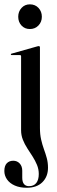

<svg xmlns="http://www.w3.org/2000/svg" viewBox="-28 -660 270 906"><path d="M160.5 -56.5Q160.5 -26 166 -1.8Q171.5 22.5 179.2 43.8Q187 65 192.8 86.2Q198.5 107.5 198.5 131.5Q198.5 173.5 172 199.8Q145.5 226 98.5 226Q65.5 226 41.8 215.5Q18 205 5.2 186.8Q-7.5 168.5 -7.5 147Q-7.5 122.5 4 110.5Q15.5 98.5 34.5 98.5Q53 98.5 65 111.5Q77 124.5 77 145.5V178.5Q77 198.5 85.2 208.5Q93.5 218.5 108.5 218.5Q131.5 218.5 143.2 203.5Q155 188.5 155 161Q155 138.5 146.5 118Q138 97.5 125.8 78.5Q113.5 59.5 100.8 39.8Q88 20 79.8 -1Q71.5 -22 71.5 -45.5V-394Q71.5 -397.5 70 -398.8Q68.5 -400 65.5 -400H27Q25 -400.5 24 -401.2Q23 -402 23 -403.5Q23 -405 24 -405.8Q25 -406.5 27 -407L145.5 -440.5Q149.5 -441.5 151.2 -442Q153 -442.5 155.5 -442.5Q157.5 -442.5 159 -440.8Q160.5 -439 160.5 -436ZM113 -523Q88.5 -523 73.2 -539.8Q58 -556.5 58 -581Q58 -605.5 73.5 -622.5Q89 -639.5 113 -639.5Q138 -639.5 153.8 -622.5Q169.5 -605.5 169.5 -581Q169.5 -556.5 153.5 -539.8Q137.5 -523 113 -523Z"/></svg>

Font: Fraunces 120pt
Style: Regular
Weight: 400
Version: Version 1.000;[b76b70a41]